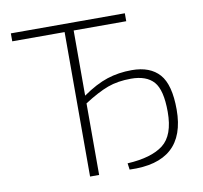

<svg xmlns="http://www.w3.org/2000/svg" viewBox="-77 -773 904 856"><g transform="rotate(-10 374.5 -345.0)"><path d="M304 -654V-359Q364 -401 416 -418Q468 -435 528 -435Q611 -435 653 -387.5Q695 -340 695 -227Q695 10 442 0L438 -29Q547 -35 600.5 -76.5Q654 -118 654 -224Q654 -323 621 -360.5Q588 -398 518 -398Q458 -398 412 -381Q366 -364 304 -324V0H263V-654H26V-690H542V-654Z"/></g></svg>

Font: Exo 2.0 Extra Light
Style: Regular
Weight: 250
Designer: Natanael Gama
Version: Version 1.001;PS 001.001;hotconv 1.0.70;makeotf.lib2.5.58329